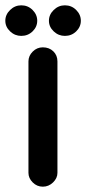

<svg xmlns="http://www.w3.org/2000/svg" viewBox="-40 -689 324 722"><path d="M-20 -611Q-20 -634 -2 -651.5Q16 -669 40 -669Q65 -669 82.5 -651.5Q100 -634 100 -611Q100 -588 82.5 -571Q65 -554 40 -554Q16 -554 -2 -571Q-20 -588 -20 -611ZM67 -458Q67 -479 83 -495Q99 -511 121 -511Q145 -511 160.5 -496Q176 -481 176 -458V-39Q176 -19 159.5 -3Q143 13 121 13Q99 13 83 -3Q67 -19 67 -39ZM204 -669Q229 -669 246.5 -651.5Q264 -634 264 -611Q264 -588 246.5 -571Q229 -554 204 -554Q180 -554 162 -571Q144 -588 144 -611Q144 -634 162 -651.5Q180 -669 204 -669Z"/></svg>

Font: 寒蝉全圆体 Bold
Style: Regular
Weight: 700
Designer: Warren2060
      Designed by Motoya company      

      [Varela Round]
      Joe Prince(Latin component); Avraham Cornf
Foundry: ChillType
Version: Version 3.200